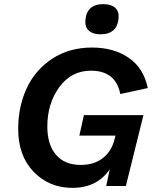

<svg xmlns="http://www.w3.org/2000/svg" viewBox="-20 -900 752 929"><path d="M466 -734Q430 -734 410.5 -751Q391 -768 393 -801Q399 -880 480 -880Q517 -880 536.5 -863Q556 -846 554 -814Q548 -734 466 -734ZM364 -244 386 -343H674L589 0H494L511 -81Q450 9 330 9Q218 9 143 -68.5Q68 -146 68 -276Q68 -383 108.5 -471.5Q149 -560 231.5 -615Q314 -670 425 -670Q530 -670 602.5 -620.5Q675 -571 695 -474L562 -445Q540 -558 420 -558Q325 -558 267 -478.5Q209 -399 209 -288Q209 -200 251 -151Q293 -102 370 -102Q434 -102 475.5 -133.5Q517 -165 532 -218L539 -244Z"/></svg>

Font: Elaine Sans SemiBold
Style: Italic
Weight: 600
Italic angle: -13°
Designer: Wei Huang
Foundry: Wei Huang
Version: Version 2.001;December 24, 2019;FontCreator 12.0.0.2547 64-b